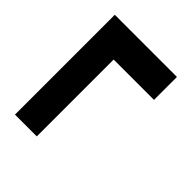

<svg xmlns="http://www.w3.org/2000/svg" viewBox="-55 -625 710 710"><g transform="rotate(-45 299.5 -270.5)"><path d="M441 -108V-319H39V-433H561V-108Z"/></g></svg>

Font: Noto Sans KR Thin ExtraBold
Style: Regular
Weight: 800
Version: Version 2.004-H2;hotconv 1.0.118;makeotfexe 2.5.65603